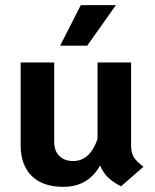

<svg xmlns="http://www.w3.org/2000/svg" viewBox="-20 -712 601 744"><path d="M536 -66 449 10Q416 -7 397 -26Q378 -45 368 -71Q322 12 225 12Q146 12 103 -30Q60 -72 60 -150V-470H190V-162Q190 -128 209.5 -108Q229 -88 263 -88Q329 -88 358 -174V-470H488V-147Q488 -120 498.5 -103Q509 -86 536 -66ZM293 -692H429L318 -535H213Z"/></svg>

Font: KoHo
Style: Bold
Weight: 700
Designer: Cadson Demak & Katatrad Team
Foundry: Cadson Demak Co.,Ltd.
Version: Version 1.000; ttfautohint (v1.6)